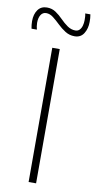

<svg xmlns="http://www.w3.org/2000/svg" viewBox="-146 -945 491 986"><g transform="rotate(10 99.0 -451.5)"><path d="M79 0V-700H118V0ZM-43 -778Q-45 -787 -46 -797.5Q-47 -808 -47 -817Q-47 -853 -30.5 -876Q-14 -899 17 -899Q43 -899 63 -885.5Q83 -872 101 -853.5Q119 -835 138.5 -821.5Q158 -808 180 -808Q193 -808 201.5 -816.5Q210 -825 214 -839Q218 -853 218 -869Q218 -877 217.5 -886Q217 -895 215 -903H242Q244 -893 244.5 -883Q245 -873 245 -864Q245 -829 229 -803.5Q213 -778 181 -778Q154 -778 132 -792Q110 -806 91.5 -824Q73 -842 55 -856Q37 -870 18 -870Q0 -870 -10 -854.5Q-20 -839 -20 -813Q-20 -804 -18.5 -794.5Q-17 -785 -15 -778Z"/></g></svg>

Font: Georama ExtraCondensed Thin ExtraLight
Style: Regular
Weight: 250
Version: Version 1.001